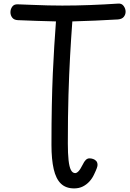

<svg xmlns="http://www.w3.org/2000/svg" viewBox="-20 -783 723 1067"><path d="M392 264Q346 264 318.5 237.5Q291 211 278.5 157Q266 103 266 23Q266 -99 268 -196.5Q270 -294 273.5 -374.5Q277 -455 281.5 -525.5Q286 -596 291 -664Q238 -665 184.5 -667Q131 -669 79 -671Q58 -672 48 -685Q38 -698 38 -715Q38 -732 48 -746Q58 -760 79 -759Q113 -758 157.5 -756Q202 -754 246.5 -753Q291 -752 326 -752Q403 -752 481.5 -755Q560 -758 636 -763Q656 -765 667 -750Q678 -735 678 -718Q678 -702 668 -689.5Q658 -677 636 -675Q573 -671 509.5 -668.5Q446 -666 382 -664Q375 -570 369.5 -471Q364 -372 360.5 -254.5Q357 -137 357 14Q357 70 361 107Q365 144 374 161.5Q383 179 398 179Q406 179 416 169Q426 159 439 133Q448 114 457 105.5Q466 97 477 97Q487 97 497.5 100.5Q508 104 515 112Q522 120 522 134Q522 140 518 151.5Q514 163 503 186Q493 208 477 225.5Q461 243 440 253.5Q419 264 392 264Z"/></svg>

Font: Playpen Sans
Style: Regular
Weight: 400
Designer: Laura Meseguer, Veronika Burian, José Scaglione, Kostas Bartsokas, Vera Evstafieva, Tom Grace, Yorlmar Campos
Foundry: TypeTogether
Version: Version 2.000